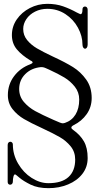

<svg xmlns="http://www.w3.org/2000/svg" viewBox="-20 -720 518 1001"><path d="M20 36Q20 28 24 23.5Q28 19 34 19Q39 19 43 23Q47 27 47 33Q47 86 74.5 133Q102 180 145 207.5Q188 235 232 235Q302 235 337 203Q372 171 372 112Q372 72 348.5 43Q325 14 291 -5.5Q257 -25 199 -52Q140 -79 105 -99.5Q70 -120 45.5 -151Q21 -182 21 -224Q21 -280 53.5 -323Q86 -366 138 -385Q150 -390 150 -394Q150 -400 140 -404Q93 -432 67.5 -463Q42 -494 42 -537Q42 -582 67.5 -619Q93 -656 135.5 -678Q178 -700 227 -700Q272 -700 309 -687Q346 -674 380 -655Q398 -646 400 -646Q410 -646 410 -671Q410 -679 414 -682.5Q418 -686 423 -686Q429 -686 433 -681.5Q437 -677 437 -669V-488Q437 -478 433 -472Q429 -466 423 -466Q418 -466 414 -472Q410 -478 410 -488Q410 -532 386.5 -575.5Q363 -619 321 -646.5Q279 -674 227 -674Q192 -674 163 -659.5Q134 -645 117.5 -620.5Q101 -596 101 -569Q101 -536 121.5 -511Q142 -486 172.5 -468Q203 -450 256 -425Q321 -395 361 -370Q401 -345 429.5 -305Q458 -265 458 -209Q458 -162 432 -125Q406 -88 363 -67Q352 -61 352 -55Q352 -49 361 -43Q398 -17 417.5 17Q437 51 437 104Q437 151 409.5 186.5Q382 222 335 241.5Q288 261 233 261Q177 261 139.5 242.5Q102 224 81.5 206.5Q61 189 59 189Q53 189 50 201Q47 213 47 227Q47 234 43 238.5Q39 243 33 243Q27 243 23.5 239Q20 235 20 228ZM259 -95Q270 -91 292 -81Q302 -77 308 -77Q310 -77 318 -79Q354 -91 373.5 -122.5Q393 -154 393 -201Q393 -239 370 -268Q347 -297 315.5 -316Q284 -335 236 -357Q230 -359 218 -365Q205 -371 192 -370Q143 -365 111.5 -333.5Q80 -302 80 -256Q80 -217 104.5 -188.5Q129 -160 163.5 -141Q198 -122 259 -95Z"/></svg>

Font: Hina Mincho
Style: Regular
Weight: 400
Designer: satsuyako
Foundry: satsuyako
Version: Version 1.100